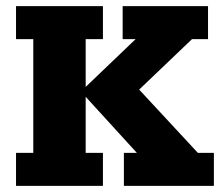

<svg xmlns="http://www.w3.org/2000/svg" viewBox="-20 -603 714 623"><path d="M32 0V-107H88V-476H32V-583H314V-476H258V-321L420 -476H378V-583H655V-476H603L404 -286V-342L622 -107H674V0H382V-107H424L258 -289V-107H314V0Z"/></svg>

Font: Rokkitt ExtraBold
Style: Regular
Weight: 800
Version: Version 3.103